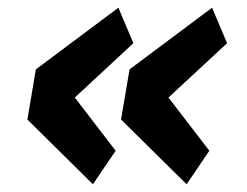

<svg xmlns="http://www.w3.org/2000/svg" viewBox="-20 -521 640 498"><path d="M221 -43 51 -211 73 -341 287 -501 326 -409 174 -268 280 -130ZM464 -43 294 -211 316 -341 530 -501 569 -409 417 -268 523 -130Z"/></svg>

Font: IBM Plex Mono
Style: Bold Italic
Weight: 700
Italic angle: -9°
Monospace: yes
Designer: Mike Abbink, Paul van der Laan, Pieter van Rosmalen
Foundry: Bold Monday
Version: Version 2.3